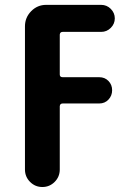

<svg xmlns="http://www.w3.org/2000/svg" viewBox="-20 -750 540 770"><path d="M231.4 -622.1Q220.7 -622.1 219.7 -611.3V-451.2Q219.7 -440.4 231.4 -440.4H377.9Q400.4 -440.4 415 -425.3Q429.7 -410.2 429.7 -388.2Q429.7 -366.2 415 -350.6Q400.4 -335 377.9 -335H231.4Q220.7 -335 219.7 -324.2V-70.3Q219.7 -41 199.2 -20.5Q178.7 0 149.9 0Q121.1 0 100.6 -20.5Q80.1 -41 80.1 -70.3V-644.5Q80.1 -679.7 105 -705.1Q129.9 -730.5 165 -730.5H385.7Q408.2 -730.5 424.3 -714.4Q440.4 -698.2 440.4 -676.3Q440.4 -654.3 424.3 -638.2Q408.2 -622.1 385.7 -622.1Z"/></svg>

Font: Rounded-X Mgen+ 1mn bold
Style: Bold
Weight: 700
Designer: [Source Han Sans]
Ryoko NISHIZUKA  (kana & ideographs); Paul D. Hunt (Latin, Greek & Cyrillic); Wenlong ZHANG  (bopomofo
Version: Version 1.059.20150602